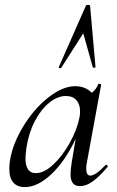

<svg xmlns="http://www.w3.org/2000/svg" viewBox="-20 -751 477 784"><path d="M287 -399Q329 -399 355 -372Q374 -388 381 -407Q383 -409 385 -409Q388 -409 391 -407.5Q394 -406 393 -405L335 -89Q332 -74 332 -62Q332 -34 349 -34Q370 -34 411 -77Q412 -78 414 -78Q417 -78 419 -74.5Q421 -71 419 -69Q386 -30 359 -10.5Q332 9 307 9Q287 9 277.5 -3Q268 -15 268 -41Q268 -57 273 -89L289 -184Q246 -93 190 -40Q134 13 81 13Q51 13 34.5 -5.5Q18 -24 18 -62Q18 -71 20 -91Q30 -160 73.5 -232.5Q117 -305 176 -352Q235 -399 287 -399ZM88 -148Q84 -116 84 -106Q84 -44 126 -44Q160 -44 197.5 -79Q235 -114 264.5 -167Q294 -220 304 -269Q307 -283 307 -296Q307 -325 292 -342Q277 -359 249 -359Q215 -359 181 -331.5Q147 -304 122 -256Q97 -208 88 -148ZM220 -477 330 -726Q331 -731 340 -731Q348 -731 348 -726L370 -477Q370 -475 364.5 -474.5Q359 -474 359 -476L320 -615L230 -474Q228 -472 227 -472Q224 -472 221.5 -473.5Q219 -475 220 -477Z"/></svg>

Font: CormorantInfant-MediumItalic
Style: Italic
Weight: 500
Italic angle: -10°
Designer: Christian Thalmann (Catharsis Fonts)
Foundry: Catharsis Fonts
Version: Version 3.303